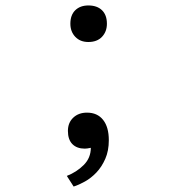

<svg xmlns="http://www.w3.org/2000/svg" viewBox="-20 -535 640 704"><path d="M229 -55Q229 -85 248.5 -103.5Q268 -122 299 -122Q337 -122 358 -95.5Q379 -69 379 -21Q379 18 366 47.5Q353 77 333.5 97.5Q314 118 291.5 130.5Q269 143 250 149L225 110Q261 96 287 70Q313 44 313 7Q299 10 291 10Q262 10 245.5 -6.5Q229 -23 229 -55ZM238 -448Q238 -480 256 -497.5Q274 -515 304 -515Q336 -515 354 -497.5Q372 -480 372 -448Q372 -419 354 -400Q336 -381 304 -381Q274 -381 256 -400Q238 -419 238 -448Z"/></svg>

Font: PT Mono
Style: Regular
Weight: 400
Monospace: yes
Designer: A.Korolkova, I.Chaeva
Foundry: ParaType Ltd
Version: Version 1.001W OFL